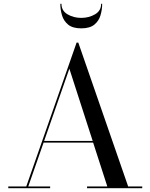

<svg xmlns="http://www.w3.org/2000/svg" viewBox="-20 -989 790 1009"><path d="M303 -969Q303 -932.5 334.8 -913.8Q366.5 -895 407 -895Q447.5 -895 479.5 -913.8Q511.5 -932.5 511.5 -969H517Q517 -938.5 508.2 -908.8Q499.5 -879 475.8 -859.5Q452 -840 407 -840Q362 -840 338.2 -859.5Q314.5 -879 305.8 -908.8Q297 -938.5 297 -969ZM23.5 -9H118L382.5 -765H391.5L653.5 -9H727.5V0H437.5V-9H544L469.5 -239.5H209L128.5 -9H243.5V0H23.5ZM344.5 -628 212 -248.5H467Z"/></svg>

Font: Bodoni* 24pt
Style: Regular
Weight: 400
Version: Version 2.3